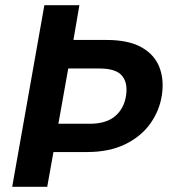

<svg xmlns="http://www.w3.org/2000/svg" viewBox="-20 -720 663 740"><path d="M27 0 151 -700H286L263 -566H391Q474 -566 524 -538.5Q574 -511 593.5 -463Q613 -415 604 -354Q595 -294 559.5 -244Q524 -194 462.5 -164Q401 -134 315 -134H186L162 0ZM205 -243H326Q390 -243 424.5 -273Q459 -303 466 -353Q473 -402 449.5 -429Q426 -456 363 -456H243Z"/></svg>

Font: DM Sans 10pt
Style: Bold Italic
Weight: 700
Italic angle: -10°
Version: Version 4.004;gftools[0.9.30]